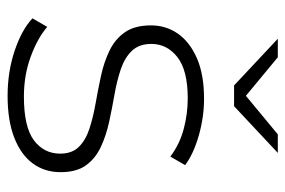

<svg xmlns="http://www.w3.org/2000/svg" viewBox="-146 -620 769 518"><g transform="rotate(90 239.0 -360.5)"><path d="M238 4Q173 4 116.5 -15Q60 -34 29 -63L52 -103Q82 -77 132 -58.5Q182 -40 240 -40Q322 -40 358 -67Q394 -94 394 -138Q394 -170 375.5 -188.5Q357 -207 326 -217Q295 -227 258 -233.5Q221 -240 184 -248Q147 -256 116 -271Q85 -286 66.5 -312.5Q48 -339 48 -383Q48 -423 70 -455Q92 -487 136 -506.5Q180 -526 246 -526Q295 -526 344.5 -512Q394 -498 425 -475L402 -435Q369 -460 328 -471Q287 -482 245 -482Q169 -482 133.5 -454Q98 -426 98 -384Q98 -351 116.5 -331.5Q135 -312 166 -301.5Q197 -291 234 -284.5Q271 -278 308 -270Q345 -262 376 -247.5Q407 -233 425.5 -207.5Q444 -182 444 -139Q444 -96 420.5 -64Q397 -32 351 -14Q305 4 238 4ZM210 -607 84 -725H134L256 -624H220L342 -725H392L266 -607Z"/></g></svg>

Font: Montserrat Thin Light
Style: Regular
Weight: 300
Version: Version 9.000